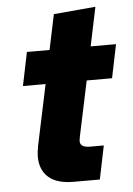

<svg xmlns="http://www.w3.org/2000/svg" viewBox="-51 -737 539 777"><g transform="rotate(-5 218.0 -349.0)"><path d="M81 -114Q81 -131 86 -158L138 -404H46L74 -540H166L196 -683L366 -698L333 -540H436L408 -404H305L257 -177L255 -163Q255 -148 265.5 -142Q276 -136 297 -136H351L323 0H217Q149 0 115 -30Q81 -60 81 -114Z"/></g></svg>

Font: Mona Sans ExtraBold
Style: Italic
Weight: 800
Italic angle: -11.7°
Designer: Deni Anggara
Foundry: GitHub
Version: Version 2.000